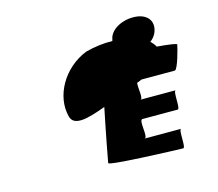

<svg xmlns="http://www.w3.org/2000/svg" viewBox="-89 -1024 931 820"><g transform="rotate(-15 376.5 -614.0)"><path d="M188 -574C200 -528 262 -543 345 -574C322 -463 300 -345 299 -338C297 -326 612 -316 625 -316C638 -316 625 -399 638 -399H476C495 -399 470 -482 489 -482H645C658 -482 645 -564 658 -564H502C516 -564 504 -616 507 -637C514 -640 523 -643 529 -646H676C689 -646 713 -738 715 -751C716 -756 676 -761 628 -765C623 -775 615 -784 607 -792C624 -804 636 -823 639 -844C645 -882 617 -912 562 -912C507 -912 459 -882 453 -844L451 -837C413 -838 371 -833 331 -822C226 -780 163 -669 188 -574Z"/></g></svg>

Font: Ampere
Style: SuExtIta
Weight: 400
Version: Version 1